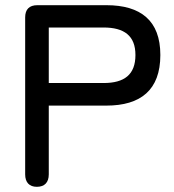

<svg xmlns="http://www.w3.org/2000/svg" viewBox="-20 -720 670 740"><path d="M122 0C152 0 168 -17 168 -48V-313H390C522 -313 598 -373 598 -508C598 -641 522 -700 390 -700H124C93 -700 77 -684 77 -653V-48C77 -17 93 0 122 0ZM168 -400V-614H379C459 -614 502 -582 502 -508C502 -432 459 -400 379 -400Z"/></svg>

Font: 寒蝉半圆体
Style: Regular
Weight: 400
Designer: Yoshimichi Ohira & Warren
Foundry: ChillType
Version: Version 1.800;Glyphs 3.1.1 (3135)